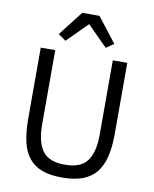

<svg xmlns="http://www.w3.org/2000/svg" viewBox="-100 -1010 878 1097"><g transform="rotate(10 339.0 -461.5)"><path d="M172 -698V-266Q172 -166 209 -114.5Q246 -63 339 -63Q432 -63 469 -114.5Q506 -166 506 -266V-698H590V-286Q590 -210 576.5 -154Q563 -98 533 -61Q503 -24 454.5 -6Q406 12 336 12Q266 12 218.5 -6Q171 -24 142 -61Q113 -98 100.5 -154Q88 -210 88 -286V-698ZM387 -935 498 -792 454 -761 337 -878 220 -761 176 -792 287 -935Z"/></g></svg>

Font: IBM Plex Sans Thai Looped
Style: Regular
Weight: 400
Designer: Mike Abbink, Paul van der Laan, Pieter van Rosmalen, Ben Mitchell, Mark Frömberg
Foundry: Bold Monday
Version: Version 1.1